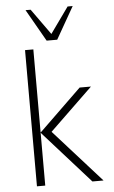

<svg xmlns="http://www.w3.org/2000/svg" viewBox="-61 -973 602 1014"><g transform="rotate(-5 239.5 -466.0)"><path d="M195 -280 423 -500H363L137 -281V-722H93V0H137V-280L387 0H446ZM211 -762H267L364 -932H337L239 -795L141 -932H114Z"/></g></svg>

Font: Perun ExtraLight
Style: Regular
Weight: 200
Foundry: Copyright (c) Stefan Peev, Context Ltd, 2016
Version: Version 1.089